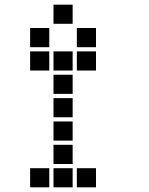

<svg xmlns="http://www.w3.org/2000/svg" viewBox="-20 -811 640 822"><path d="M210 -791Q209 -791 209 -791Q209 -791 209 -790V-710Q209 -709 209 -709Q209 -709 210 -709H290Q291 -709 291 -709Q291 -709 291 -710V-790Q291 -791 291 -791Q291 -791 290 -791ZM110 -691Q109 -691 109 -691Q109 -691 109 -690V-610Q109 -609 109 -609Q109 -609 110 -609H190Q191 -609 191 -609Q191 -609 191 -610V-690Q191 -691 191 -691Q191 -691 190 -691ZM310 -691Q309 -691 309 -691Q309 -691 309 -690V-610Q309 -609 309 -609Q309 -609 310 -609H390Q391 -609 391 -609Q391 -609 391 -610V-690Q391 -691 391 -691Q391 -691 390 -691ZM110 -591Q109 -591 109 -591Q109 -591 109 -590V-510Q109 -509 109 -509Q109 -509 110 -509H190Q191 -509 191 -509Q191 -509 191 -510V-590Q191 -591 191 -591Q191 -591 190 -591ZM210 -591Q209 -591 209 -591Q209 -591 209 -590V-510Q209 -509 209 -509Q209 -509 210 -509H290Q291 -509 291 -509Q291 -509 291 -510V-590Q291 -591 291 -591Q291 -591 290 -591ZM310 -591Q309 -591 309 -591Q309 -591 309 -590V-510Q309 -509 309 -509Q309 -509 310 -509H390Q391 -509 391 -509Q391 -509 391 -510V-590Q391 -591 391 -591Q391 -591 390 -591ZM210 -491Q209 -491 209 -491Q209 -491 209 -490V-410Q209 -409 209 -409Q209 -409 210 -409H290Q291 -409 291 -409Q291 -409 291 -410V-490Q291 -491 291 -491Q291 -491 290 -491ZM210 -391Q209 -391 209 -391Q209 -391 209 -390V-310Q209 -309 209 -309Q209 -309 210 -309H290Q291 -309 291 -309Q291 -309 291 -310V-390Q291 -391 291 -391Q291 -391 290 -391ZM210 -291Q209 -291 209 -291Q209 -291 209 -290V-210Q209 -209 209 -209Q209 -209 210 -209H290Q291 -209 291 -209Q291 -209 291 -210V-290Q291 -291 291 -291Q291 -291 290 -291ZM210 -191Q209 -191 209 -191Q209 -191 209 -190V-110Q209 -109 209 -109Q209 -109 210 -109H290Q291 -109 291 -109Q291 -109 291 -110V-190Q291 -191 291 -191Q291 -191 290 -191ZM110 -91Q109 -91 109 -91Q109 -91 109 -90V-10Q109 -9 109 -9Q109 -9 110 -9H190Q191 -9 191 -9Q191 -9 191 -10V-90Q191 -91 191 -91Q191 -91 190 -91ZM210 -91Q209 -91 209 -91Q209 -91 209 -90V-10Q209 -9 209 -9Q209 -9 210 -9H290Q291 -9 291 -9Q291 -9 291 -10V-90Q291 -91 291 -91Q291 -91 290 -91ZM310 -91Q309 -91 309 -91Q309 -91 309 -90V-10Q309 -9 309 -9Q309 -9 310 -9H390Q391 -9 391 -9Q391 -9 391 -10V-90Q391 -91 391 -91Q391 -91 390 -91Z"/></svg>

Font: Doto ExtraBold
Style: Regular
Weight: 800
Monospace: yes
Version: Version 1.000